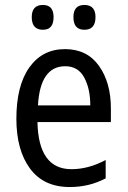

<svg xmlns="http://www.w3.org/2000/svg" viewBox="-20 -744 515 774"><path d="M320 -624Q365 -624 365 -675Q365 -724 320 -724Q276 -724 276 -675Q276 -624 320 -624ZM153 -624Q196 -624 196 -675Q196 -724 153 -724Q108 -724 108 -675Q108 -624 153 -624ZM46 -265Q46 -139 101 -64.5Q156 10 261 10Q340 10 406 -25V-99Q337 -62 268 -62Q135 -62 131 -252H427V-307Q427 -411 379 -478.5Q331 -546 242 -546Q151 -546 98.5 -472.5Q46 -399 46 -265ZM344 -319H133Q142 -477 243 -477Q295 -477 319.5 -431.5Q344 -386 344 -319Z"/></svg>

Font: Noto Sans Display SemiCondensed
Style: Regular
Weight: 400
Width: 4
Designer: Monotype Design team
Foundry: Monotype Imaging Inc.
Version: 1.000